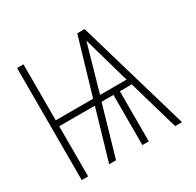

<svg xmlns="http://www.w3.org/2000/svg" viewBox="-157 -913 1115 1091"><g transform="rotate(-30 400.0 -367.5)"><path d="M81 0V-735H123V-368H368L476 -735H524L739 0H694L599 -329H521V0H479V-329H401L306 0H261L357 -329H123V0ZM587 -367 552 -490Q539 -536 526 -581.5Q513 -627 500 -673Q487 -627 474 -581.5Q461 -536 448 -490L413 -367Z"/></g></svg>

Font: Iosevka Aile Extralight
Style: Regular
Weight: 200
Designer: Belleve Invis
Foundry: Belleve Invis
Version: Version 31.1.0; ttfautohint (v1.8.4)